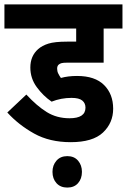

<svg xmlns="http://www.w3.org/2000/svg" viewBox="-20 -642 573 867"><path d="M303 -200Q256 -200 213 -183Q175 -209 146 -248.5Q117 -288 117 -337Q117 -389 152 -420Q170 -436 198.5 -445Q227 -454 283 -454H324V-513H0V-622H533V-513H448V-359H283Q266 -359 258.5 -357Q251 -355 246 -351Q238 -345 238 -332Q238 -320 243 -310Q248 -300 255 -290Q287 -299 328 -299Q409 -299 450 -258Q491 -217 491 -151Q491 -87 445 -43.5Q399 0 299 0Q204 0 134 -39Q64 -78 13 -134L99 -215Q146 -164 191 -136Q236 -108 294 -108Q366 -108 366 -156Q366 -176 351.5 -188Q337 -200 303 -200ZM217 134Q217 104 235 83.5Q253 63 284 63Q315 63 332.5 83.5Q350 104 350 134Q350 165 332.5 185Q315 205 284 205Q253 205 235 185Q217 165 217 134Z"/></svg>

Font: Noto Sans Condensed
Style: Bold
Weight: 700
Width: 3
Designer: Monotype Design Team
Foundry: Monotype Imaging Inc.
Version: Version 2.013; ttfautohint (v1.8.4.7-5d5b)